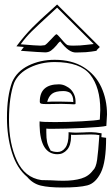

<svg xmlns="http://www.w3.org/2000/svg" viewBox="-20 -791 496 854"><path d="M410 -568 411 -566Q411 -565 386.5 -561.5Q362 -558 338 -558Q334 -558 318 -557.5Q302 -557 285 -569Q268 -581 248 -607Q240 -602 231 -589Q218 -574 207 -566Q196 -558 181 -558L142 -560Q137 -561 73 -565Q75 -568 86 -582L53 -585Q89 -633 123 -667.5Q157 -702 209 -748L234 -771L424 -582ZM195 -721Q147 -677 121 -651.5Q95 -626 72 -594Q143 -588 161 -588Q163 -588 179 -590Q186 -593 207 -616Q226 -637 231 -639Q236 -637 243.5 -628Q251 -619 254 -616Q276 -590 282 -590Q290 -588 305 -588Q338 -588 364 -591.5Q390 -595 395 -595H397L234 -757ZM204 -124V-122Q217 -115 236 -115Q257 -115 271 -134.5Q285 -154 285 -193V-203Q307 -201 318 -201L353 -202Q364 -203 387 -203Q404 -203 432 -198L431 -181L452 -178Q452 -70 428.5 -23Q405 24 368.5 33.5Q332 43 257 43Q197 43 161.5 34.5Q126 26 101 -4Q55 -42 33 -113Q11 -184 11 -267Q11 -364 34 -426Q55 -474 107 -499.5Q159 -525 223 -525Q300 -525 352.5 -492Q405 -459 430.5 -403.5Q456 -348 456 -282Q456 -276 453 -231Q433 -226 352 -222Q271 -218 209 -218Q193 -218 186 -219V-202Q186 -176 189.5 -159.5Q193 -143 204 -124ZM225 -248Q280 -248 344 -251.5Q408 -255 424 -259Q426 -289 426 -302Q426 -402 381.5 -458.5Q337 -515 223 -515Q163 -515 112.5 -490.5Q62 -466 43 -423Q20 -361 20 -257Q20 -153 55 -77Q90 -1 164 10L208 11Q242 13 261 13Q308 13 341.5 3Q375 -7 394 -34Q407 -45 412 -80.5Q417 -116 422 -190Q407 -193 383 -193L344 -192Q332 -191 311 -191Q299 -191 296 -192V-184Q296 -145 278.5 -125Q261 -105 236 -105Q159 -105 156 -233V-251Q168 -248 225 -248ZM316 -330Q316 -327 309 -327Q304 -327 289 -328Q274 -329 253 -329L188 -328Q169 -328 163 -330Q157 -332 157 -339Q157 -416 242 -416Q261 -416 277 -406Q295 -397 305.5 -379Q316 -361 316 -341ZM262 -386Q227 -386 211.5 -374Q196 -362 190 -338L209 -339H253L296 -338L306 -337V-341Q306 -364 293 -377L292 -378Q279 -386 262 -386Z"/></svg>

Font: Londrina Shadow
Style: Regular
Weight: 400
Designer: Marcelo Magalhaes
Foundry: Marcelo Magalhães
Version: Version 1.002